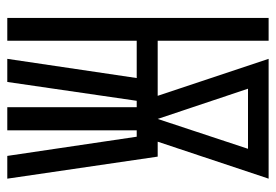

<svg xmlns="http://www.w3.org/2000/svg" viewBox="-138 -638 775 540"><g transform="rotate(90 250.0 -367.5)"><path d="M30 0V-735H94V-423H249L145 -735H482L378 -423H420L482 0H418L364 -364H346V0H281V-364H263L210 0H145L199 -364H94V0ZM314 -423 398 -677H229Z"/></g></svg>

Font: Moesevka
Style: Regular
Weight: 400
Monospace: yes
Designer: Belleve Invis
Foundry: Belleve Invis
Version: Version 32.5.0; ttfautohint (v1.8.4)